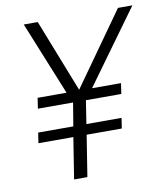

<svg xmlns="http://www.w3.org/2000/svg" viewBox="-80 -772 724 839"><g transform="rotate(-10 282.0 -352.5)"><path d="M181 0 210 -183H55L62 -229H218L235 -332H79L86 -379H222L218 -370L82 -705H144L274 -374H265L500 -705H564L321 -370L319 -379H456L449 -332H292L276 -229H432L425 -183H269L240 0Z"/></g></svg>

Font: Nunito Sans 10pt Condensed Light
Style: Italic
Weight: 300
Width: 3
Italic angle: -9°
Designer: Vernon Adams
Foundry: Vernon Adams
Version: Version 3.101;gftools[0.9.27]